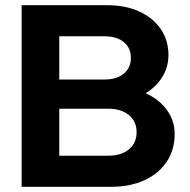

<svg xmlns="http://www.w3.org/2000/svg" viewBox="-20 -720 731 740"><path d="M63.4 0V-700H392.5Q463.3 -700 516.4 -675.9Q569.5 -651.7 599.4 -608.3Q629.2 -565 629.2 -507.8Q629.2 -461.7 605.7 -423.5Q582.2 -385.3 541.5 -360.7Q593.1 -337.4 623.1 -296.3Q653.2 -255.1 653.2 -203.4Q653.2 -142.7 622.6 -96.8Q592.1 -50.9 536.8 -25.4Q481.5 0 408.1 0ZM208.4 -413.6H383.5Q430 -413.6 457.3 -436.3Q484.5 -459 484.5 -496.8Q484.5 -535.4 457.3 -557.7Q430 -580.1 383.5 -580.1H208.4ZM208.4 -119.9H397Q447.3 -119.9 476.9 -144.5Q506.5 -169 506.5 -210.4Q506.5 -251.8 476.9 -276.4Q447.3 -301 397 -301H208.4Z"/></svg>

Font: Red Hat Display VF
Style: Regular
Weight: 300
Designer: Pentagram, MCKL
Foundry: Pentagram, MCKL
Version: Version 1.023